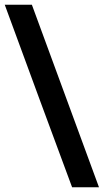

<svg xmlns="http://www.w3.org/2000/svg" viewBox="-24 -768 450 807"><path d="M392 19H279Q149 -331 -4 -748H110Z"/></svg>

Font: Josefin Sans SemiBold
Style: Regular
Weight: 600
Designer: Santiago Orozco
Foundry: Typemade
Version: Version 2.000